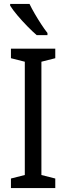

<svg xmlns="http://www.w3.org/2000/svg" viewBox="-20 -963 340 983"><path d="M263 0H36V-49L107 -67V-647L36 -665V-714H263V-665L192 -647V-67L263 -49ZM131 -943Q142 -920 158 -892.5Q174 -865 191 -839Q208 -813 223 -794V-783H168Q148 -800 120.5 -828Q93 -856 69 -884.5Q45 -913 32 -934V-943Z"/></svg>

Font: Noto Sans Ethiopic Cond
Style: Regular
Weight: 400
Width: 3
Designer: Monotype Design Team
Foundry: Monotype Imaging Inc.
Version: Version 2.102; ttfautohint (v1.8.4.7-5d5b)